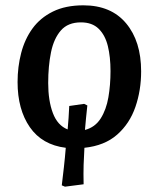

<svg xmlns="http://www.w3.org/2000/svg" viewBox="-20 -543 595 721"><path d="M224 158 212 153Q216 120 220 84.5Q224 49 227 12Q138 1 92 -65.5Q46 -132 46 -235Q46 -292 59.5 -344Q73 -396 102 -436Q131 -476 178.5 -499.5Q226 -523 293 -523Q397 -523 453.5 -455.5Q510 -388 510 -275Q510 -204 488.5 -141.5Q467 -79 420 -37.5Q373 4 297 12Q295 43 294 76Q293 109 294 149ZM299 -55Q337 -65 358 -98Q379 -131 387 -177.5Q395 -224 395 -276Q395 -329 385 -370Q375 -411 350.5 -435Q326 -459 284 -459Q235 -459 208.5 -428.5Q182 -398 171.5 -346.5Q161 -295 161 -231Q161 -165 178.5 -118.5Q196 -72 234 -57Q236 -78 237.5 -100Q239 -122 240 -145L296 -153L308 -147Q305 -122 303 -99Q301 -76 299 -55Z"/></svg>

Font: Literata 12pt Medium
Style: Italic
Weight: 500
Italic angle: -2°
Designer: Latin by Veronika Burian and Jose Scaglione. Greek by Irene Vlachou. Cyrillic by Vera Evstafieva
Foundry: TypeTogether
Version: Version 3.002